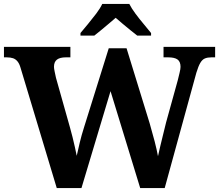

<svg xmlns="http://www.w3.org/2000/svg" viewBox="-20 -951 1108 971"><path d="M84 -608Q78 -629 68.5 -640.5Q59 -652 46 -656.5Q33 -661 13 -661H0V-714H336V-661H313Q283 -661 268 -649.5Q253 -638 253 -613Q253 -605 256.5 -588.5Q260 -572 263 -558L334 -306Q341 -282 347 -257Q353 -232 358.5 -208Q364 -184 368 -163Q375 -195 383.5 -230.5Q392 -266 405 -307L530 -707H620L737 -327Q751 -279 762 -236.5Q773 -194 779 -161Q784 -183 790.5 -211.5Q797 -240 805 -271Q813 -302 820 -332L879 -545Q883 -562 888 -582Q893 -602 893 -613Q893 -639 878 -650Q863 -661 830 -661H807V-714H1068V-661H1049Q1030 -661 1016.5 -655.5Q1003 -650 993 -633Q983 -616 973 -583L813 0H689L539 -490L392 0H267ZM387 -784Q403 -803 424.5 -829Q446 -855 466.5 -882Q487 -909 497 -931H634Q645 -909 665 -882Q685 -855 707 -829Q729 -803 744 -784V-771H674Q660 -782 640 -798Q620 -814 600 -831Q580 -848 565 -861Q550 -848 530 -831Q510 -814 490.5 -798Q471 -782 457 -771H387Z"/></svg>

Font: Noto Rashi Hebrew
Style: Bold
Weight: 700
Version: Version 1.006